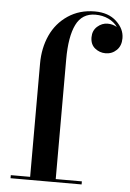

<svg xmlns="http://www.w3.org/2000/svg" viewBox="-54 -800 568 841"><g transform="rotate(5 230.0 -380.0)"><path d="M24.5 -13.5H109.5V-511.5Q109.5 -580 135 -636Q160.5 -692 211.2 -726Q262 -760 329 -760Q389 -760 424.2 -727.2Q459.5 -694.5 459.5 -653.5Q459.5 -620 439.5 -600.8Q419.5 -581.5 391 -581.5Q365 -581.5 344.5 -598Q324 -614.5 324 -646Q324 -675.5 344.2 -693.5Q364.5 -711.5 389.5 -711.5Q411.5 -711.5 430.5 -700.5Q416 -721.5 390.2 -733.8Q364.5 -746 333 -746Q274 -746 248 -693Q222 -640 222 -540V-13.5H337V0H24.5Z"/></g></svg>

Font: Bodoni* 16pt Medium
Style: Regular
Weight: 500
Version: Version 2.3